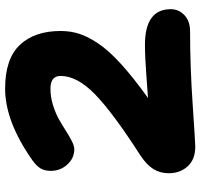

<svg xmlns="http://www.w3.org/2000/svg" viewBox="-36 -760 773 740"><g transform="rotate(-90 350.0 -390.5)"><path d="M154.8 -23.9Q104.5 -23.9 78.1 -53.5Q51.8 -83 51.8 -126Q51.8 -159.2 67.9 -185.3Q84 -211.4 121.1 -235.8Q285.2 -341.3 356 -410.2Q426.8 -479 426.8 -543Q426.8 -582 377.9 -582Q346.2 -582 315.2 -572.5Q284.2 -563 260.3 -549.6Q236.3 -536.1 215.6 -522.7Q194.8 -509.3 176 -499.8Q157.2 -490.2 144 -490.2Q109.9 -490.2 85.4 -517.1Q61 -543.9 61 -580.1Q61 -604 70.1 -619.6Q79.1 -635.3 102.1 -651.9Q251.5 -756.8 377.9 -756.8Q492.7 -756.8 546.4 -700Q600.1 -643.1 600.1 -543Q600.1 -505.9 589.8 -472.7Q579.6 -439.5 552.5 -398.7Q525.4 -357.9 473.1 -310.3Q420.9 -262.7 341.8 -206.1Q354 -206.5 426.3 -212.2Q498.5 -217.8 546.9 -217.8Q684.1 -217.8 684.1 -118.2Q684.1 -87.4 661.1 -65.7Q638.2 -43.9 599.1 -43.9Q462.4 -43.9 316.4 -33.9Q170.4 -23.9 154.8 -23.9Z"/></g></svg>

Font: Shantell Sans Bouncy
Style: Regular
Weight: 800
Designer: Stephen Nixon, Anya Danilova, Shantell Martin
Foundry: Arrow Type
Version: Version 1.006;[9816181b4]